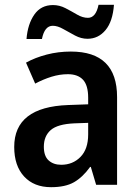

<svg xmlns="http://www.w3.org/2000/svg" viewBox="-20 -767 576 797"><path d="M274 -553Q466 -553 466 -364V0H379L357 -74H354Q323 -31 287 -10.5Q251 10 192 10Q121 10 80 -34.5Q39 -79 39 -157Q39 -323 263 -331L346 -334V-361Q346 -413 324.5 -436Q303 -459 262 -459Q228 -459 194 -448.5Q160 -438 126 -420L88 -507Q126 -528 174 -540.5Q222 -553 274 -553ZM289 -255Q219 -252 190.5 -227Q162 -202 162 -158Q162 -119 182 -101Q202 -83 234 -83Q282 -83 314 -115.5Q346 -148 346 -209V-257ZM90 -605Q95 -667 122.5 -706.5Q150 -746 200 -746Q227 -746 252 -733Q277 -720 300 -706.5Q323 -693 345 -693Q378 -693 389 -747H453Q448 -678 418 -642Q388 -606 343 -606Q317 -606 291.5 -619.5Q266 -633 242.5 -646.5Q219 -660 199 -660Q165 -660 154 -605Z"/></svg>

Font: Noto Sans SemiCondensed SemiBold
Style: Regular
Weight: 600
Width: 4
Designer: Monotype Design Team
Foundry: Monotype Imaging Inc.
Version: Version 2.013; ttfautohint (v1.8.4.7-5d5b)